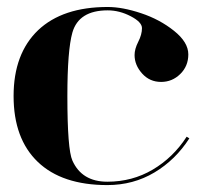

<svg xmlns="http://www.w3.org/2000/svg" viewBox="-20 -533 589 558"><path d="M292 4.9Q160.2 4.9 89.8 -62.5Q19.5 -129.9 19.5 -253.9Q19.5 -377 90.8 -445.3Q162.1 -512.7 293 -512.7Q335.9 -512.7 390.1 -494.6Q444.3 -476.6 485.8 -443.4Q527.3 -410.2 527.3 -375Q527.3 -340.8 503.9 -317.9Q480.5 -294.9 448.2 -294.9Q415 -294.9 393.1 -319.3Q371.1 -343.8 371.1 -373Q371.1 -390.6 381.8 -411.6Q392.6 -432.6 392.6 -451.2Q392.6 -468.8 359.9 -485.8Q327.1 -502.9 293 -502.9Q209 -502.9 190.4 -438.5Q175.8 -386.7 175.8 -253.9Q175.8 -98.6 190.4 -66.4Q217.8 -4.9 292 -4.9Q364.3 -4.9 423.8 -40Q483.4 -75.2 522.5 -135.7L530.3 -130.9Q490.2 -68.4 428.7 -31.7Q367.2 4.9 292 4.9Z"/></svg>

Font: spinweradBold
Style: Regular
Weight: 700
Width: 7
Version: Version 0.3 ; ttfautohint (v1.2) -l 8 -r 50 -G 200 -x 14 -D 